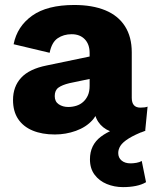

<svg xmlns="http://www.w3.org/2000/svg" viewBox="-20 -530 619 771"><path d="M339.9 -317.4Q339.9 -352 320.5 -372.3Q301 -392.6 267.7 -392.6Q235.4 -392.6 211.6 -376.4Q187.7 -360.2 179.3 -318L34.7 -352.4Q48.8 -423.9 109.1 -467Q169.3 -510 278.3 -510Q351 -510 402.8 -488.7Q454.5 -467.4 481.8 -424.7Q509.1 -381.9 509.1 -320V-137.1Q509.1 -97.8 543.8 -97.8Q562.5 -97.8 572.6 -101.8L563 -4.6Q533.1 9.3 489.6 9.3Q450.7 8.6 421 -3.5Q391.3 -15.6 374.3 -41.1Q357.4 -66.6 356.7 -105.5V-112.1L376 -119.2Q376.8 -75.8 351.1 -47.5Q325.4 -19.2 284.8 -4.6Q244.2 10 200.3 10Q148.8 10 110.9 -5.8Q73.1 -21.6 52.7 -52.3Q32.3 -83 32.3 -128.4Q32.3 -182.4 64.9 -217.7Q97.4 -253.1 167.4 -267.1L355.9 -306.4L355.3 -216.2L258.7 -196Q229.4 -188.9 214.6 -178.1Q199.8 -167.3 199.8 -144.2Q199.8 -122 215.9 -111.2Q232.1 -100.4 253.8 -100.4Q270.6 -100.4 286.5 -105.3Q302.3 -110.2 314 -120.8Q325.8 -131.4 332.9 -147Q339.9 -162.6 339.9 -185.4ZM474 221.4Q439.2 221.4 408.8 208.9Q378.4 196.4 359.8 171.5Q341.2 146.6 341.2 109.8Q341.2 52 385.2 18.8Q429.2 -14.4 504.4 -29.2L564.8 -6Q520.2 11.2 496.4 26.3Q472.6 41.4 463.7 55.5Q454.8 69.6 454.8 84.4Q454.8 103.4 468.3 114.7Q481.8 126 504.4 126Q515 126 527.9 123.8Q540.8 121.6 549.2 116.4L566.4 201.6Q549.4 211.8 525.7 216.6Q502 221.4 474 221.4Z"/></svg>

Font: Work Sans
Style: Regular
Weight: 400
Designer: Wei Huang
Foundry: Wei Huang
Version: Version 2.006; ttfautohint (v1.8.1.43-b0c9)